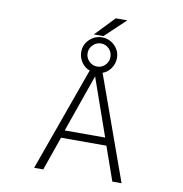

<svg xmlns="http://www.w3.org/2000/svg" viewBox="-109 -1175 1218 1278"><g transform="rotate(10 500.0 -536.0)"><path d="M424.8 -813.5Q424.8 -781.2 447.8 -758.3Q470.7 -735.4 502.4 -735.4Q534.2 -735.4 556.6 -758.3Q579.1 -781.2 579.1 -813.5Q579.1 -845.7 556.6 -868.7Q534.2 -891.6 502.4 -891.6Q470.7 -891.6 447.8 -868.2Q424.8 -844.7 424.8 -813.5ZM348.6 -227.5 268.6 1H207L459 -701.2Q426.8 -710.9 404.3 -742.7Q381.8 -774.4 381.8 -813.5Q381.8 -863.3 417.5 -897.9Q453.1 -932.6 502.4 -932.6Q551.8 -932.6 587.4 -897.9Q623 -863.3 623 -813.5Q623 -774.4 600.1 -742.7Q577.1 -710.9 545.9 -701.2L797.9 1H735.4L655.3 -227.5ZM364.3 -279.3H637.7L501 -668.9ZM508.8 -942.4H444.3L569.3 -1073.2H647.5Z"/></g></svg>

Font: GenEi Gothic M Light
Style: Regular
Weight: 300
Designer: o_tamon (Modified); [Source Han Sans]
Ryoko NISHIZUKA  (kana & ideographs); Paul D. Hunt (Latin, Greek & Cyrillic); Wenl
Version: Version 1.1a;Original Version 1.004